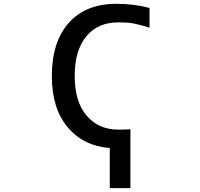

<svg xmlns="http://www.w3.org/2000/svg" viewBox="-20 -761 1040 1000"><path d="M659.2 -87.9V218.8H551.8V9.8Q416 0 333 -97.7Q250 -195.3 250 -365.2Q250 -543 338.4 -642.1Q426.8 -741.2 585.9 -741.2Q676.8 -741.2 758.8 -719.7V-617.2Q703.1 -633.8 673.8 -639.2Q644.5 -644.5 595.7 -644.5Q490.2 -644.5 429.7 -571.8Q369.1 -499 369.1 -364.7Q369.1 -230.5 431.6 -158.2Q494.1 -85.9 595.7 -85.9Q638.7 -85.9 659.2 -87.9Z"/></svg>

Font: GenEi Gothic M SemiBold
Style: Regular
Weight: 500
Designer: o_tamon (Modified); [Source Han Sans]
Ryoko NISHIZUKA  (kana & ideographs); Paul D. Hunt (Latin, Greek & Cyrillic); Wenl
Version: Version 1.1a;Original Version 1.004